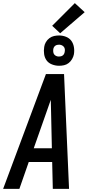

<svg xmlns="http://www.w3.org/2000/svg" viewBox="-37 -1209 562 1229"><path d="M-17 0 257 -735H373L379 -595L405 0H301L297 -172H147L87 0ZM179 -260H295L290 -490Q289 -510 289 -530Q289 -550 288 -570Q281 -550 274 -530Q267 -510 260 -490ZM341 -788Q318 -788 296 -796.5Q274 -805 261.5 -822Q249 -839 245.5 -862Q242 -885 246 -909Q248 -924 256.5 -939Q265 -954 279 -964.5Q293 -975 309 -978.5Q325 -982 341 -982Q364 -982 385.5 -973.5Q407 -965 419.5 -948Q432 -931 436 -908Q440 -885 436 -861Q433 -846 424.5 -831Q416 -816 402.5 -805.5Q389 -795 373 -791.5Q357 -788 341 -788ZM340 -847Q346 -847 352.5 -848.5Q359 -850 364.5 -854Q370 -858 373 -864Q376 -870 377 -876Q379 -885 378 -894Q377 -903 371.5 -909.5Q366 -916 358 -919.5Q350 -923 341 -923Q335 -923 328.5 -921.5Q322 -920 316.5 -916Q311 -912 308 -906Q305 -900 304 -894Q303 -885 304 -876Q305 -867 310 -860.5Q315 -854 323 -850.5Q331 -847 340 -847ZM348 -996 297 -1044 442 -1189 505 -1131Z"/></svg>

Font: Iosevka SS18 Semibold
Style: Italic
Weight: 600
Italic angle: -9°
Monospace: yes
Designer: Belleve Invis
Foundry: Belleve Invis
Version: Version 25.1.1; ttfautohint (v1.8.4)